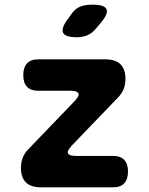

<svg xmlns="http://www.w3.org/2000/svg" viewBox="-20 -805 640 825"><path d="M157 0Q113 0 91.5 -21Q70 -42 70 -84Q70 -108 77.5 -127Q85 -146 100 -162L301 -371Q309 -380 313.5 -387Q318 -394 318 -399Q318 -407 309 -411Q300 -415 282 -415H145Q112 -415 96 -432Q80 -449 80 -482Q80 -515 96 -532.5Q112 -550 145 -550H432Q476 -550 497.5 -529Q519 -508 519 -466Q519 -442 511.5 -423Q504 -404 489 -388L288 -179Q280 -170 275.5 -163Q271 -156 271 -151Q271 -143 280 -139Q289 -135 307 -135H465Q498 -135 514 -118Q530 -101 530 -68Q530 -35 514 -17.5Q498 0 465 0ZM311 -645Q260 -645 251 -664.5Q242 -684 272 -724L287 -745Q305 -770 327 -777.5Q349 -785 378 -785Q429 -785 437.5 -765.5Q446 -746 414 -708L393 -683Q377 -663 356.5 -654Q336 -645 311 -645Z"/></svg>

Font: Maple Mono ExtraBold
Style: Regular
Weight: 800
Monospace: yes
Designer: subframe7536
Version: Version 7.000